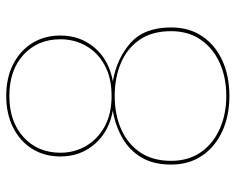

<svg xmlns="http://www.w3.org/2000/svg" viewBox="-90 -658 756 616"><g transform="rotate(-90 288.0 -350.0)"><path d="M288 8Q225 8 175.5 -14.5Q126 -37 97 -79Q68 -121 68 -179Q68 -236 91 -274.5Q114 -313 153.5 -335.5Q193 -358 241 -366Q174 -378 134 -424Q94 -470 94 -534Q94 -585 118 -624Q142 -663 186 -685.5Q230 -708 288 -708Q347 -708 390.5 -685.5Q434 -663 458 -624Q482 -585 482 -534Q482 -470 442.5 -424Q403 -378 335 -366Q409 -353 458.5 -309Q508 -265 508 -179Q508 -121 479.5 -79Q451 -37 401.5 -14.5Q352 8 288 8ZM288 -2Q348 -2 395 -23.5Q442 -45 469 -84.5Q496 -124 496 -179Q496 -240 468.5 -280Q441 -320 394 -340Q347 -360 288 -360Q228 -360 181 -339Q134 -318 107 -278Q80 -238 80 -179Q80 -124 107 -84.5Q134 -45 181.5 -23.5Q229 -2 288 -2ZM288 -370Q346 -370 386.5 -392Q427 -414 448.5 -451.5Q470 -489 470 -534Q470 -607 420.5 -652.5Q371 -698 288 -698Q206 -698 156 -652.5Q106 -607 106 -534Q106 -489 128 -451.5Q150 -414 190.5 -392Q231 -370 288 -370Z"/></g></svg>

Font: Aleo Thin
Style: Regular
Weight: 250
Designer: Alessio Laiso
Foundry: Alessio Laiso
Version: Version 2.001;gftools[0.9.29]